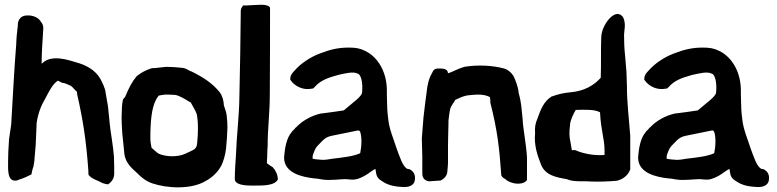

<svg xmlns="http://www.w3.org/2000/svg" viewBox="-20 -767 3265 807"><path d="M14 -89C14 -56 10 -4 47 -8C52 -8 56 -10 60 -12C83 -19 98 -27 112 -34C114 -44 117 -59 121 -68V-70C121 -73 125 -88 125 -99C130 -149 131 -167 133 -225L134 -251C141 -294 153 -324 172 -356C188 -386 200 -412 223 -428C229 -426 236 -421 241 -419H243C255 -417 263 -413 276 -407C284 -403 288 -396 299 -385L303 -382C303 -381 304 -379 304 -375V-372C329 -263 342 -177 351 -55L352 -32L356 -28C368 -14 392 -8 400 -3C411 4 422 6 434 8C449 -2 460 -17 460 -37V-63L459 -108C456 -153 444 -215 441 -248V-250C440 -253 440 -256 440 -259V-260L434 -319L424 -377C423 -396 407 -426 401 -437C380 -473 341 -494 300 -505C270 -514 201 -538 162 -505C159 -502 159 -503 155 -499C155 -540 158 -589 162 -648V-649C162 -659 159 -667 153 -674C139 -700 105 -705 84 -701C68 -698 56 -685 55 -665V-660C52 -637 49 -610 48 -578C40 -481 35 -377 29 -278L27 -243C24 -222 21 -201 18 -182V-181C15 -142 14 -111 14 -89Z M491 -274C491 -257 492 -241 493 -223L494 -206L501 -138C502 -132 502 -127 503 -118C509 -80 535 -59 557 -39C573 -22 594 -5 621 4C683 25 784 30 844 -6C874 -22 896 -45 909 -69L910 -70C918 -87 927 -114 930 -142C933 -171 935 -200 936 -231C936 -244 935 -260 933 -280C932 -294 926 -308 921 -324C920 -345 915 -364 903 -380C871 -419 833 -443 782 -468H780C776 -469 763 -481 744 -482C726 -484 702 -486 682 -486H680C664 -484 654 -484 632 -481C627 -481 615 -481 612 -478H611C591 -471 574 -462 556 -448L554 -447V-446C536 -425 522 -399 506 -360L497 -349C492 -330 492 -305 491 -274ZM612 -187C612 -203 612 -218 613 -234C616 -301 627 -341 647 -365C652 -366 656 -367 662 -368H664C675 -371 697 -369 717 -368C734 -365 757 -351 778 -338H779C780 -337 781 -337 782 -336C791 -319 804 -298 807 -287C810 -272 812 -251 812 -229C812 -208 811 -189 809 -170C807 -139 799 -140 759 -121C728 -106 676 -107 645 -122C639 -126 626 -138 617 -146C614 -159 612 -173 612 -187Z M967 -19C963 10 1007 13 1040 13C1082 13 1134 15 1148 -13C1147 -34 1138 -52 1127 -63L1126 -65H1125C1118 -69 1111 -74 1102 -81V-84C1102 -92 1102 -98 1103 -106C1103 -123 1104 -139 1105 -156C1105 -229 1114 -290 1114 -372C1115 -507 1115 -641 1115 -733C1115 -742 1097 -747 1081 -747C1071 -747 1054 -746 1013 -744H1002C997 -738 992 -730 992 -722C991 -607 989 -477 986 -353C985 -280 974 -187 972 -120C970 -88 967 -50 967 -19ZM1148 -11V-13Z M1174 -105C1174 -40 1248 -23 1302 -17H1304C1321 -17 1333 -9 1373 -11C1398 -11 1426 -16 1446 -13C1454 -12 1460 -12 1466 -12H1467C1509 -16 1546 -54 1558 -57V-56C1561 -49 1557 -22 1582 -8C1600 5 1622 15 1659 18H1660C1662 18 1667 19 1676 19C1692 20 1723 16 1724 -14C1726 -32 1719 -47 1701 -56L1693 -57C1673 -65 1660 -108 1646 -146C1635 -181 1616 -224 1612 -265L1609 -291C1607 -311 1607 -345 1606 -367V-387C1606 -461 1571 -526 1515 -553C1493 -564 1475 -567 1446 -567C1399 -567 1366 -558 1324 -542C1287 -528 1245 -502 1217 -469C1212 -464 1200 -452 1200 -436V-432L1203 -428C1220 -404 1252 -390 1280 -393L1296 -395C1301 -399 1308 -407 1310 -409C1329 -427 1352 -439 1401 -452C1433 -459 1464 -467 1482 -458H1483C1496 -455 1506 -424 1502 -380V-379C1501 -361 1464 -337 1425 -303C1394 -298 1362 -294 1331 -290H1329C1289 -281 1251 -260 1225 -232H1224C1219 -225 1213 -220 1207 -214V-213C1184 -188 1177 -144 1174 -106ZM1294 -100V-109C1294 -113 1297 -122 1302 -134C1309 -151 1317 -156 1334 -174C1345 -186 1358 -193 1373 -196C1412 -204 1450 -212 1486 -219C1487 -219 1489 -218 1493 -215C1502 -193 1500 -152 1494 -123C1463 -109 1419 -105 1378 -100C1361 -97 1347 -95 1338 -95C1325 -96 1304 -97 1294 -100Z M1753 -184C1754 -158 1754 -136 1755 -108V-43C1755 -35 1753 -10 1782 -5H1784L1828 -8H1831C1846 -14 1859 -29 1860 -44C1860 -48 1863 -70 1863 -85V-153C1863 -178 1864 -202 1865 -248V-260C1867 -277 1869 -296 1873 -312C1877 -322 1885 -333 1892 -344V-346L1893 -347C1912 -355 1927 -365 1954 -367C1989 -371 2016 -371 2039 -359C2040 -356 2041 -349 2041 -342V-335C2071 -218 2079 -144 2087 -30C2090 -24 2094 -19 2103 -15C2116 -2 2138 4 2152 5C2170 6 2189 1 2195 -11V-106C2192 -159 2177 -238 2177 -262V-263L2171 -322L2167 -347C2165 -357 2163 -366 2160 -376C2159 -400 2145 -434 2139 -446C2129 -463 2114 -475 2096 -480H2095C2050 -492 1988 -495 1938 -487H1936C1904 -479 1879 -463 1866 -460H1865C1864 -459 1864 -459 1863 -459C1863 -460 1862 -462 1862 -465C1857 -481 1832 -479 1823 -479C1806 -479 1801 -472 1796 -460C1783 -438 1776 -412 1773 -378L1767 -333L1760 -274C1758 -245 1755 -215 1753 -186Z M2229 -207C2224 -157 2239 -113 2253 -78C2270 -30 2317 -22 2362 -14C2390 -1 2431 -7 2464 -4H2465C2501 -3 2535 -4 2569 -7H2571C2597 -12 2620 -30 2628 -53L2629 -55V-196C2624 -265 2615 -334 2615 -406L2613 -466L2607 -537C2604 -563 2603 -591 2603 -620C2603 -637 2611 -662 2602 -687C2598 -702 2582 -712 2567 -707C2561 -705 2557 -702 2551 -698C2528 -679 2507 -642 2507 -607C2505 -552 2507 -495 2505 -440C2476 -408 2436 -384 2377 -379C2349 -377 2323 -370 2301 -362H2299L2298 -361C2265 -340 2253 -308 2238 -266C2231 -251 2227 -232 2229 -207ZM2376 -242V-243C2377 -261 2390 -289 2400 -305C2436 -306 2479 -308 2502 -295C2506 -214 2521 -187 2521 -132V-116C2519 -115 2511 -115 2498 -115C2462 -115 2421 -125 2398 -136H2383V-139L2377 -174C2373 -190 2372 -212 2376 -242Z M2662 -105C2662 -40 2736 -23 2790 -17H2792C2809 -17 2821 -9 2861 -11C2886 -11 2914 -16 2934 -13C2942 -12 2948 -12 2954 -12H2955C2997 -16 3034 -54 3046 -57V-56C3049 -49 3045 -22 3070 -8C3088 5 3110 15 3147 18H3148C3150 18 3155 19 3164 19C3180 20 3211 16 3212 -14C3214 -32 3207 -47 3189 -56L3181 -57C3161 -65 3148 -108 3134 -146C3123 -181 3104 -224 3100 -265L3097 -291C3095 -311 3095 -345 3094 -367V-387C3094 -461 3059 -526 3003 -553C2981 -564 2963 -567 2934 -567C2887 -567 2854 -558 2812 -542C2775 -528 2733 -502 2705 -469C2700 -464 2688 -452 2688 -436V-432L2691 -428C2708 -404 2740 -390 2768 -393L2784 -395C2789 -399 2796 -407 2798 -409C2817 -427 2840 -439 2889 -452C2921 -459 2952 -467 2970 -458H2971C2984 -455 2994 -424 2990 -380V-379C2989 -361 2952 -337 2913 -303C2882 -298 2850 -294 2819 -290H2817C2777 -281 2739 -260 2713 -232H2712C2707 -225 2701 -220 2695 -214V-213C2672 -188 2665 -144 2662 -106ZM2782 -100V-109C2782 -113 2785 -122 2790 -134C2797 -151 2805 -156 2822 -174C2833 -186 2846 -193 2861 -196C2900 -204 2938 -212 2974 -219C2975 -219 2977 -218 2981 -215C2990 -193 2988 -152 2982 -123C2951 -109 2907 -105 2866 -100C2849 -97 2835 -95 2826 -95C2813 -96 2792 -97 2782 -100Z"/></svg>

Font: Vapor
Style: ExBd
Weight: 800
Foundry: Cannot Into Space Fonts
Version: Version 0.179